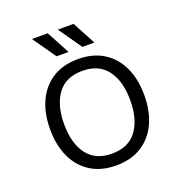

<svg xmlns="http://www.w3.org/2000/svg" viewBox="-161 -1069 1162 1222"><g transform="rotate(-20 420.0 -458.0)"><path d="M101 -348Q101 -456 138.5 -537Q176 -618 247.5 -663Q319 -708 420 -708Q521 -708 592.5 -663Q664 -618 701.5 -537Q739 -456 739 -348Q739 -240 701.5 -159Q664 -78 592.5 -33Q521 12 420 12Q319 12 247.5 -33Q176 -78 138.5 -159Q101 -240 101 -348ZM644 -348Q644 -477 588 -552.5Q532 -628 420 -628Q308 -628 252 -552.5Q196 -477 196 -348Q196 -219 252 -143.5Q308 -68 420 -68Q532 -68 588 -143.5Q644 -219 644 -348ZM189 -928H296L380 -771H299ZM364 -928H471L555 -771H474Z"/></g></svg>

Font: AmikoRegular
Style: Regular
Weight: 400
Designer: Pablo Impallari, Rodrigo Fuenzalida, Andres Torresi
Foundry: Impallari Type
Version: Version 1.000; ttfautohint (v1.3)